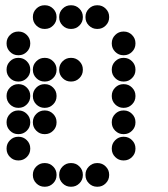

<svg xmlns="http://www.w3.org/2000/svg" viewBox="-20 -715 640 730"><path d="M149 -695Q131 -695 118 -682Q105 -669 105 -651V-649Q105 -631 118 -618Q131 -605 149 -605H151Q169 -605 182 -618Q195 -631 195 -649V-651Q195 -669 182 -682Q169 -695 151 -695ZM249 -695Q231 -695 218 -682Q205 -669 205 -651V-649Q205 -631 218 -618Q231 -605 249 -605H251Q269 -605 282 -618Q295 -631 295 -649V-651Q295 -669 282 -682Q269 -695 251 -695ZM349 -695Q331 -695 318 -682Q305 -669 305 -651V-649Q305 -631 318 -618Q331 -605 349 -605H351Q369 -605 382 -618Q395 -631 395 -649V-651Q395 -669 382 -682Q369 -695 351 -695ZM49 -595Q31 -595 18 -582Q5 -569 5 -551V-549Q5 -531 18 -518Q31 -505 49 -505H51Q69 -505 82 -518Q95 -531 95 -549V-551Q95 -569 82 -582Q69 -595 51 -595ZM449 -595Q431 -595 418 -582Q405 -569 405 -551V-549Q405 -531 418 -518Q431 -505 449 -505H451Q469 -505 482 -518Q495 -531 495 -549V-551Q495 -569 482 -582Q469 -595 451 -595ZM49 -495Q31 -495 18 -482Q5 -469 5 -451V-449Q5 -431 18 -418Q31 -405 49 -405H51Q69 -405 82 -418Q95 -431 95 -449V-451Q95 -469 82 -482Q69 -495 51 -495ZM149 -495Q131 -495 118 -482Q105 -469 105 -451V-449Q105 -431 118 -418Q131 -405 149 -405H151Q169 -405 182 -418Q195 -431 195 -449V-451Q195 -469 182 -482Q169 -495 151 -495ZM249 -495Q231 -495 218 -482Q205 -469 205 -451V-449Q205 -431 218 -418Q231 -405 249 -405H251Q269 -405 282 -418Q295 -431 295 -449V-451Q295 -469 282 -482Q269 -495 251 -495ZM449 -495Q431 -495 418 -482Q405 -469 405 -451V-449Q405 -431 418 -418Q431 -405 449 -405H451Q469 -405 482 -418Q495 -431 495 -449V-451Q495 -469 482 -482Q469 -495 451 -495ZM49 -395Q31 -395 18 -382Q5 -369 5 -351V-349Q5 -331 18 -318Q31 -305 49 -305H51Q69 -305 82 -318Q95 -331 95 -349V-351Q95 -369 82 -382Q69 -395 51 -395ZM149 -395Q131 -395 118 -382Q105 -369 105 -351V-349Q105 -331 118 -318Q131 -305 149 -305H151Q169 -305 182 -318Q195 -331 195 -349V-351Q195 -369 182 -382Q169 -395 151 -395ZM449 -395Q431 -395 418 -382Q405 -369 405 -351V-349Q405 -331 418 -318Q431 -305 449 -305H451Q469 -305 482 -318Q495 -331 495 -349V-351Q495 -369 482 -382Q469 -395 451 -395ZM49 -295Q31 -295 18 -282Q5 -269 5 -251V-249Q5 -231 18 -218Q31 -205 49 -205H51Q69 -205 82 -218Q95 -231 95 -249V-251Q95 -269 82 -282Q69 -295 51 -295ZM149 -295Q131 -295 118 -282Q105 -269 105 -251V-249Q105 -231 118 -218Q131 -205 149 -205H151Q169 -205 182 -218Q195 -231 195 -249V-251Q195 -269 182 -282Q169 -295 151 -295ZM449 -295Q431 -295 418 -282Q405 -269 405 -251V-249Q405 -231 418 -218Q431 -205 449 -205H451Q469 -205 482 -218Q495 -231 495 -249V-251Q495 -269 482 -282Q469 -295 451 -295ZM49 -195Q31 -195 18 -182Q5 -169 5 -151V-149Q5 -131 18 -118Q31 -105 49 -105H51Q69 -105 82 -118Q95 -131 95 -149V-151Q95 -169 82 -182Q69 -195 51 -195ZM449 -195Q431 -195 418 -182Q405 -169 405 -151V-149Q405 -131 418 -118Q431 -105 449 -105H451Q469 -105 482 -118Q495 -131 495 -149V-151Q495 -169 482 -182Q469 -195 451 -195ZM149 -95Q131 -95 118 -82Q105 -69 105 -51V-49Q105 -31 118 -18Q131 -5 149 -5H151Q169 -5 182 -18Q195 -31 195 -49V-51Q195 -69 182 -82Q169 -95 151 -95ZM249 -95Q231 -95 218 -82Q205 -69 205 -51V-49Q205 -31 218 -18Q231 -5 249 -5H251Q269 -5 282 -18Q295 -31 295 -49V-51Q295 -69 282 -82Q269 -95 251 -95ZM349 -95Q331 -95 318 -82Q305 -69 305 -51V-49Q305 -31 318 -18Q331 -5 349 -5H351Q369 -5 382 -18Q395 -31 395 -49V-51Q395 -69 382 -82Q369 -95 351 -95Z"/></svg>

Font: Doto Rounded Black
Style: Regular
Weight: 900
Monospace: yes
Version: Version 1.000